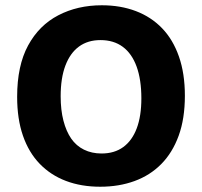

<svg xmlns="http://www.w3.org/2000/svg" viewBox="-20 -694 765 728"><path d="M360 14Q288 14 230 -8Q172 -30 130.5 -73Q89 -116 67 -179.5Q45 -243 45 -327Q45 -445 86.5 -521.5Q128 -598 201 -636Q274 -674 366 -674Q437 -674 495 -652Q553 -630 594.5 -587Q636 -544 658.5 -479.5Q681 -415 681 -331Q681 -244 657.5 -179.5Q634 -115 591.5 -72Q549 -29 490 -7.5Q431 14 360 14ZM365 -112Q414 -112 447.5 -136.5Q481 -161 498.5 -207.5Q516 -254 516 -321Q516 -392 498 -441.5Q480 -491 445.5 -516.5Q411 -542 361 -542Q313 -542 279.5 -517.5Q246 -493 228 -445.5Q210 -398 210 -329Q210 -277 220.5 -236.5Q231 -196 250 -168.5Q269 -141 298.5 -126.5Q328 -112 365 -112Z"/></svg>

Font: Bricolage Grotesque 96pt ExtraBold ExtraBold
Style: Regular
Weight: 800
Version: Version 1.001;gftools[0.9.33.dev8+g029e19f]